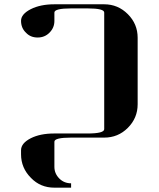

<svg xmlns="http://www.w3.org/2000/svg" viewBox="-20 -635 732 886"><path d="M77.1 58.1Q77.1 25.9 122.1 2.9Q165.5 -19 230 -19H383.8Q460.9 -19 460.9 -39.1V-577.1Q460.9 -596.2 384.8 -596.2H308.1Q231 -596.2 231 -577.1V-538.1Q231 -506.8 208 -483.9Q186 -461.9 153.8 -461.9Q120.6 -461.9 100.1 -483.9Q77.1 -505.4 77.1 -539.1Q77.1 -569.8 122.1 -592.8Q166.5 -615.2 231 -615.2H460.9Q524.4 -615.2 569.8 -569.8Q615.2 -524.4 615.2 -460.9V-153.8Q615.2 -90.3 569.8 -44.9Q524.9 0 460.9 0H308.1Q231 0 231 19V134.8Q231 166 253.9 189Q275.9 210.9 308.1 210.9V231H231Q166.5 231 123 186Q77.1 140.1 77.1 77.1Z"/></svg>

Font: Hjet
Style: Regular
Weight: 400
Designer: T. Christopher White
Version: Version 1.2